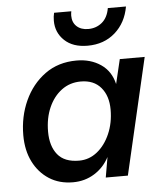

<svg xmlns="http://www.w3.org/2000/svg" viewBox="-52 -768 695 822"><g transform="rotate(-5 295.0 -357.0)"><path d="M229 8Q170 8 126.5 -20Q83 -48 58.5 -97Q34 -146 34 -211Q34 -291 65 -359Q96 -427 153 -468.5Q210 -510 289 -510Q349 -510 392.5 -480.5Q436 -451 449 -395L474 -500H581L465 0H370L385 -87Q362 -43 321 -17.5Q280 8 229 8ZM263 -82Q306 -82 340.5 -109.5Q375 -137 395.5 -184Q416 -231 416 -288Q416 -347 385.5 -383Q355 -419 299 -419Q252 -419 216.5 -392.5Q181 -366 161 -320.5Q141 -275 141 -217Q141 -155 170.5 -118.5Q200 -82 263 -82ZM520 -722Q508 -653 460.5 -611Q413 -569 342 -569Q279 -569 243 -603Q207 -637 207 -688Q207 -706 211 -722H285Q284 -717 283.5 -712Q283 -707 283 -703Q283 -674 301.5 -657Q320 -640 351 -640Q385 -640 410 -660.5Q435 -681 442 -722Z"/></g></svg>

Font: Prodigy Sans Medium
Style: Italic
Weight: 500
Italic angle: -13°
Designer: Wei Huang
Foundry: Wei Huang
Version: Version 1.003; ttfautohint (v1.8.3)